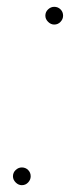

<svg xmlns="http://www.w3.org/2000/svg" viewBox="-20 -540 222 563"><path d="M113 -494Q113 -505 121 -512.5Q129 -520 139 -520Q150 -520 157.5 -512.5Q165 -505 165 -494Q165 -484 157.5 -476Q150 -468 139 -468Q129 -468 121 -476Q113 -484 113 -494ZM18 -23Q18 -34 26 -41.5Q34 -49 44 -49Q55 -49 62.5 -41.5Q70 -34 70 -23Q70 -13 62.5 -5Q55 3 44 3Q34 3 26 -5Q18 -13 18 -23Z"/></svg>

Font: Montserrat Alternates Thin
Style: Italic
Weight: 250
Italic angle: -11.3°
Designer: Julieta Ulanovsky
Foundry: Julieta Ulanovsky
Version: Version 7.200